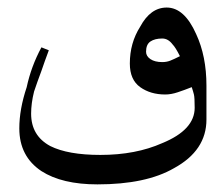

<svg xmlns="http://www.w3.org/2000/svg" viewBox="-20 -438 567 509"><path d="M527.3 -121.1Q527.3 -39.1 441.4 7.8Q367.2 50.8 238.3 50.8Q144.5 50.8 89.8 15.6Q31.2 -23.4 31.2 -97.7Q31.2 -148.4 50.8 -207Q62.5 -261.7 89.8 -312.5L109.4 -304.7Q97.7 -273.4 89.8 -250Q78.1 -218.8 70.3 -195.3Q62.5 -164.1 62.5 -136.7Q62.5 -78.1 113.3 -50.8Q160.2 -27.3 246.1 -27.3Q339.8 -27.3 410.2 -58.6Q496.1 -93.8 496.1 -152.3Q496.1 -179.7 494.1 -187.5Q492.2 -195.3 488.3 -207Q468.8 -199.2 451.2 -193.4Q433.6 -187.5 418 -187.5Q378.9 -187.5 351.6 -207Q324.2 -226.6 324.2 -269.5Q324.2 -324.2 351.6 -367.2Q378.9 -418 421.9 -418Q468.8 -418 500 -347.7Q527.3 -289.1 527.3 -210.9ZM457 -289.1Q445.3 -312.5 437.5 -320.3Q425.8 -335.9 410.2 -335.9Q390.6 -335.9 378.9 -328.1Q367.2 -320.3 367.2 -300.8Q367.2 -289.1 378.9 -281.2Q390.6 -273.4 410.2 -273.4Q421.9 -273.4 431.6 -277.3Q441.4 -281.2 457 -289.1Z"/></svg>

Font: 和音 by 宁静之雨，公众号njzyshare
Style: Regular
Weight: 400
Designer: Steve Matteson
Foundry: Ascender Corporation
Version: Version 6.00;June 8, 2018;FontCreator 11.0.0.2388 32-bit